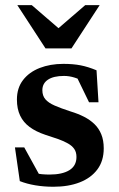

<svg xmlns="http://www.w3.org/2000/svg" viewBox="-20 -700 452 732"><path d="M221.5 -456.5Q258.5 -456.5 287 -451Q315.5 -445.5 348 -432L355.5 -310H319.5L261 -430.5L306 -385.5Q284.5 -398 264.2 -404.2Q244 -410.5 224 -410.5Q184 -410.5 162.8 -396.2Q141.5 -382 141.5 -356Q141.5 -335 153 -321.5Q164.5 -308 188.5 -297.5Q212.5 -287 249.5 -275Q277.5 -266.5 300.5 -254.8Q323.5 -243 340.2 -226.8Q357 -210.5 366.2 -187.8Q375.5 -165 375.5 -134.5Q375.5 -86.5 351.2 -54Q327 -21.5 284 -4.8Q241 12 183.5 12Q147.5 12 114.8 6.5Q82 1 55.5 -9.5L37 -138H72.5L143.5 -9L76 -52Q94 -45 109.8 -41Q125.5 -37 140 -35.8Q154.5 -34.5 168.5 -34.5Q217.5 -34.5 244.5 -51.2Q271.5 -68 271.5 -101.5Q271.5 -120 263.2 -132Q255 -144 239.2 -153Q223.5 -162 201.8 -169.8Q180 -177.5 153 -186Q117 -198 93 -215.8Q69 -233.5 56.8 -259.2Q44.5 -285 44.5 -320.5Q44.5 -364.5 67.8 -394.8Q91 -425 131.2 -440.8Q171.5 -456.5 221.5 -456.5ZM220.5 -577.5H185.5L305 -680.5H360L252.5 -515.5H153.5L46 -680.5H101Z"/></svg>

Font: Newsreader 16pt SemiBold
Style: Regular
Weight: 600
Designer: Hugues Gentile
Foundry: Production Type
Version: Version 1.003